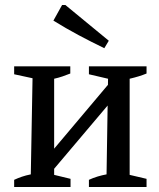

<svg xmlns="http://www.w3.org/2000/svg" viewBox="-20 -753 641 773"><path d="M157 -25 153 -101 458 -463V-381ZM37 0V-29Q52 -36 68 -41.5Q84 -47 104 -51L111 -438L37 -454V-486H263V-457Q248 -451 232 -445.5Q216 -440 198 -436V-49L264 -33V0ZM338 0V-29Q355 -37 373.5 -42.5Q392 -48 409 -51L415 -436L338 -454V-486H570V-457Q541 -445 502 -436V-49L570 -33V0ZM400 -559Q348 -584 296.5 -611.5Q245 -639 195 -670L230 -733H243L418 -589Z"/></svg>

Font: Piazzolla 24pt Medium
Style: Regular
Weight: 500
Designer: Juan Pablo del Peral
Foundry: Huerta Tipografica
Version: Version 2.005